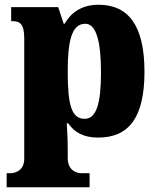

<svg xmlns="http://www.w3.org/2000/svg" viewBox="-20 -566 667 808"><path d="M8 222H357V163H323C307 163 265 155 265 99V63C265 22 263 -14 261 -47H267C294 -9 331 13 393 13C522 13 588 -71 588 -264C588 -459 520 -546 395 -546C323 -546 278 -512 252 -466H248L225 -536H27V-477H31C62 -477 82 -468 82 -405V102C82 156 38 163 23 163H8ZM336 -66C280 -66 265 -127 265 -265C265 -389 280 -466 339 -466C385 -466 405 -391 405 -262C405 -128 385 -66 336 -66Z"/></svg>

Font: Noto Serif Tamil SemiCondensed Black
Style: Regular
Weight: 900
Width: 4
Designer: Indian Type Foundry, Tom Grace, and the Monotype Design Team
Foundry: Monotype Imaging Inc.
Version: Version 2.004